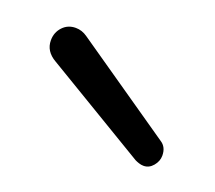

<svg xmlns="http://www.w3.org/2000/svg" viewBox="-45 -724 256 229"><g transform="rotate(20 83.0 -609.5)"><path d="M152 -546Q149 -546 146 -547Q143 -548 141 -549L11 -627Q-3 -635 -3 -649Q-3 -659 3.5 -666Q10 -673 20 -673Q28 -673 35 -668L161 -581Q169 -576 169 -565Q169 -558 164 -552Q159 -546 152 -546Z"/></g></svg>

Font: Twinkle Star
Style: Regular
Weight: 400
Designer: Robert E. Leuschke
Foundry: Robert E. Leuschke
Version: Version 2.010; ttfautohint (v1.8.3)